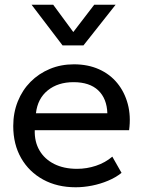

<svg xmlns="http://www.w3.org/2000/svg" viewBox="-20 -777 605 812"><path d="M300 15Q222 15 162.5 -17.5Q103 -50 69.5 -108.2Q36 -166.5 36 -244Q36 -300 55.2 -348Q74.5 -396 109.2 -431Q144 -466 190.8 -485.5Q237.5 -505 292.5 -505Q352 -505 398.8 -484Q445.5 -463 476.2 -425.2Q507 -387.5 520.5 -336.8Q534 -286 526 -226.5H127Q125.5 -177.5 147 -140.8Q168.5 -104 209.2 -83.5Q250 -63 306 -63Q347 -63 386 -76Q425 -89 455 -114.5L494 -46Q470 -26.5 437.2 -12.8Q404.5 1 369 8Q333.5 15 300 15ZM132 -298H434Q432 -360 395.5 -394.8Q359 -429.5 291 -429.5Q225 -429.5 182 -394.8Q139 -360 132 -298ZM244.5 -585 113.5 -757H205L290 -641.5L378.5 -757H469L333 -585Z"/></svg>

Font: Geologica Thin Roman Light
Style: Regular
Weight: 300
Version: Version 1.010;gftools[0.9.28]